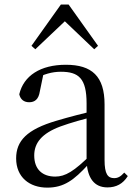

<svg xmlns="http://www.w3.org/2000/svg" viewBox="-20 -818 597 852"><path d="M189.7 14.6C264.3 14.6 308.6 -19.6 370.9 -87.1H394.5L385.8 -134.4C308.6 -57.1 269.3 -34.4 225.1 -34.4C169 -34.4 131.9 -65.8 131.9 -128.2C131.9 -183 164.6 -225.8 248.6 -257C293.6 -273.5 351.6 -289.3 404.8 -303.3V-327.7C351 -315.5 286.4 -298.9 230.9 -282.3C98.7 -243.6 51.6 -192.6 51.6 -115.1C51.6 -31.8 110.8 14.6 189.7 14.6ZM456.8 13.6C495.7 13.6 525.8 -2.3 547.1 -36.7L531.4 -52.1C514.8 -33.9 503 -27.5 486.4 -27.5C458.8 -27.5 444 -45.3 444 -107.7V-354.6C444 -479.1 388.2 -530.6 272.2 -530.6C159.1 -530.6 84.7 -481.7 65.5 -399.7C70.5 -376.8 86.1 -364.3 109.4 -364.3C134 -364.3 151.4 -376.9 156.8 -412.7L173.2 -491.9L129.7 -464.7C174.2 -489.6 211.7 -499.6 250 -499.6C329.2 -499.6 364.2 -470.1 364.2 -359V-99.7C368.7 -28.9 397.2 13.6 456.8 13.6ZM398.1 -599.4 415 -614.6 284.5 -797.8H250.1L119.6 -614.6L136.7 -599.4L295.1 -749.5H240.5Z"/></svg>

Font: Source Han Serif CN VF
Style: Regular
Weight: 250
Designer: Ryoko NISHIZUKA 西塚涼子 (kana & ideographs); Frank Grießhammer (Latin, Greek & Cyrillic); Wenlong ZHANG 张文龙 (bopomofo); San
Foundry: Adobe
Version: Version 2.002;hotconv 1.1.0;makeotfexe 2.6.0